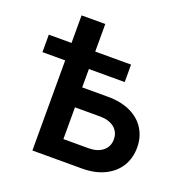

<svg xmlns="http://www.w3.org/2000/svg" viewBox="-121 -777 861 888"><g transform="rotate(20 310.0 -332.5)"><path d="M20 -443.4V-529.3H424.8V-443.4ZM131.8 -529.3V-665H248.5V-529.3ZM216.3 -353H375Q439.5 -353 486.1 -331.1Q532.7 -309.1 557.6 -269.5Q582.5 -230 582.5 -177.7Q582.5 -125.5 557.6 -85.4Q532.7 -45.4 486.1 -22.7Q439.5 0 375 0H131.8V-529.3H248.5V-98.6H372.6Q416 -98.6 442.1 -119.9Q468.3 -141.1 468.3 -176.8Q468.3 -212.9 442.1 -233.9Q416 -254.9 372.6 -254.9H216.3Z"/></g></svg>

Font: Inter Cardless Tabular Medium
Style: Regular
Weight: 500
Designer: Rasmus Andersson
Foundry: rsms
Version: Version 4.000;git-4fc901f